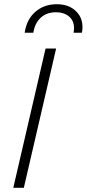

<svg xmlns="http://www.w3.org/2000/svg" viewBox="-20 -890 411 910"><path d="M97 -735Q106 -798 147.5 -834Q189 -870 249 -870Q304 -870 337.5 -839.5Q371 -809 371 -761Q371 -748 368 -735H329Q331 -749 331 -755Q331 -792 307 -812Q283 -832 246 -832Q201 -832 173 -806Q145 -780 138 -735ZM246 -660 93 0H43L196 -660Z"/></svg>

Font: Elaine Sans Light
Style: Italic
Weight: 300
Italic angle: -13°
Designer: Wei Huang
Foundry: Wei Huang
Version: Version 2.001;December 24, 2019;FontCreator 12.0.0.2547 64-b